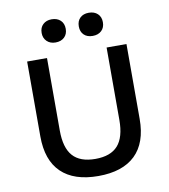

<svg xmlns="http://www.w3.org/2000/svg" viewBox="-93 -939 905 1028"><g transform="rotate(-10 359.0 -425.0)"><path d="M629 -253Q629 -123 560 -56.5Q491 10 359 10Q227 10 158 -56.5Q89 -123 89 -253V-660H197V-266Q197 -172 236.5 -127.5Q276 -83 359 -83Q442 -83 481.5 -127.5Q521 -172 521 -266V-660H629ZM323 -797Q323 -768 305 -751Q287 -734 257 -734Q228 -734 210 -751.5Q192 -769 192 -797Q192 -826 210 -843Q228 -860 257 -860Q287 -860 305 -843Q323 -826 323 -797ZM525 -797Q525 -768 507 -751Q489 -734 459 -734Q429 -734 411.5 -751Q394 -768 394 -797Q394 -826 411.5 -843Q429 -860 459 -860Q489 -860 507 -843Q525 -826 525 -797Z"/></g></svg>

Font: Work Sans Medium
Style: Regular
Weight: 500
Designer: Wei Huang
Foundry: Wei Huang
Version: Version 1.500